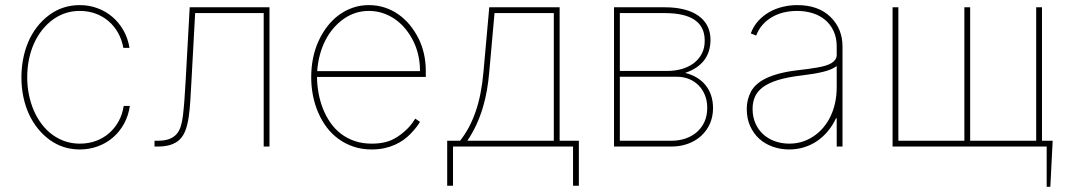

<svg xmlns="http://www.w3.org/2000/svg" viewBox="-20 -574 4191 752"><path d="M63.9 -271.3Q63.9 -306.5 70.3 -341.3Q76.7 -376.1 90 -408Q103.3 -440 124.5 -467.7Q145.6 -495.4 174.7 -516.7Q226.6 -554 292.6 -554Q329.5 -554 362.2 -541.7Q394.9 -529.5 420.6 -507.5Q446.4 -485.4 463.8 -454.5Q481.2 -423.7 487.2 -386.4H463.1Q457.4 -418.7 442.5 -445.3Q427.6 -471.9 405.2 -491.1Q382.8 -510.3 354.2 -520.8Q325.6 -531.2 292.6 -531.2Q234 -531.2 187.5 -497.5Q164.1 -480.5 145.4 -457Q126.8 -433.6 113.6 -404.7Q100.5 -375.7 93.6 -342.2Q86.6 -308.6 86.6 -271.3Q86.6 -201.7 112.9 -139.9Q126.1 -110.4 144.4 -86.6Q162.6 -62.9 185.5 -46.2Q208.5 -29.5 235.4 -20.4Q262.4 -11.4 292.6 -11.4Q326.3 -11.4 355.5 -22Q384.6 -32.7 407.1 -52.2Q429.7 -71.7 444.6 -98.9Q459.5 -126.1 464.5 -159.1H488.6Q483 -120.4 465.6 -89Q448.2 -57.5 422.1 -35.2Q396 -12.8 362.7 -0.7Q329.5 11.4 292.6 11.4Q226.9 11.4 175.1 -25.9Q149.1 -44.7 128.6 -70.1Q108 -95.5 93.6 -126.6Q79.2 -157.7 71.6 -194.1Q63.9 -230.5 63.9 -271.3Z M596.6 -22.7Q623.2 -22.7 641.2 -28.9Q659.1 -35.2 670.5 -47.6Q681.8 -60 687.9 -78.8Q693.9 -97.7 696.7 -122.5Q702.8 -175.4 707.4 -262.8L723 -545.5H1035.5V0H1012.8V-522.7H744.3L730.1 -261.4Q727.6 -217.7 725.5 -181.3Q723.4 -144.9 719.1 -115.9Q714.8 -87 707 -65.2Q699.2 -43.3 685.2 -28.9Q671.2 -14.6 649.7 -7.3Q628.2 0 596.6 0H585.2V-22.7Z M1198.9 -271.3Q1198.9 -351.6 1228.7 -415.5Q1242.5 -445.3 1262.1 -470.7Q1281.6 -496.1 1306.5 -514.6Q1331.3 -533 1361 -543.5Q1390.6 -554 1424.7 -554Q1457.4 -554 1486.3 -544.6Q1515.3 -535.2 1539.8 -518.1Q1564.3 -501.1 1584.2 -477.3Q1604 -453.5 1618.6 -424.7Q1647.7 -366.8 1647.7 -295.5V-272.7H1221.6Q1221.9 -240.4 1227.8 -208.5Q1233.7 -176.5 1245.2 -147.5Q1256.7 -118.6 1274.1 -93.6Q1291.5 -68.5 1315.3 -50.2Q1339.1 -32 1369.1 -21.7Q1399.1 -11.4 1436.1 -11.4Q1486.9 -11.4 1521 -29.1Q1538 -38 1551.7 -48.7Q1565.3 -59.3 1575.8 -70Q1586.3 -80.6 1593.9 -90.9Q1601.6 -101.2 1606.5 -109.4L1625 -96.6Q1612.9 -76 1588.8 -50.8Q1576.7 -38 1561.3 -26.8Q1545.8 -15.6 1527 -7.1Q1508.2 1.4 1485.4 6.4Q1462.7 11.4 1436.1 11.4Q1397.4 11.4 1364.7 0.4Q1332 -10.7 1305.6 -30Q1279.1 -49.4 1259.2 -76Q1239.3 -102.6 1225.9 -134.1Q1212.4 -165.5 1205.6 -200.5Q1198.9 -235.4 1198.9 -271.3ZM1222.3 -295.5H1625Q1625 -361.2 1598 -414.8Q1585.2 -440 1567.5 -461.5Q1549.7 -483 1527.7 -498.4Q1505.7 -513.8 1479.8 -522.5Q1453.8 -531.2 1424.7 -531.2Q1371.4 -531.2 1327.1 -500.7Q1305 -485.4 1286.8 -464.3Q1268.5 -443.2 1255 -417.1Q1241.5 -391 1233.1 -360.3Q1224.8 -329.5 1222.3 -295.5Z M1731.5 -22.7H1782Q1801.5 -47.6 1816.8 -76.3Q1832 -105.1 1843.4 -138.3Q1854.8 -171.5 1862.2 -209.9Q1869.7 -248.2 1873.6 -292.6L1896.3 -545.5H2171.9V-22.7H2247.2V153.4H2224.4V0H1754.3V153.4H1731.5ZM1810.4 -22.7H2149.1V-522.7H1916.9L1896.3 -292.6Q1893.1 -255.7 1887.1 -220.5Q1881 -185.4 1870.9 -151.8Q1860.8 -118.3 1846.1 -86.1Q1831.3 -54 1810.4 -22.7Z M2583.8 -545.5Q2626.4 -545.5 2659.8 -536.9Q2693.2 -528.4 2716.1 -511.9Q2739 -495.4 2750.9 -471.8Q2762.8 -448.2 2762.8 -417.6Q2762.1 -322.1 2663.4 -288.4Q2688.9 -282.3 2709.3 -269.9Q2729.8 -257.5 2743.8 -239.9Q2757.8 -222.3 2765.3 -199.8Q2772.7 -177.2 2772.7 -150.6Q2772.7 -117.5 2760.7 -90Q2748.6 -62.5 2726.9 -42.4Q2705.3 -22.4 2675.2 -11.2Q2645.2 0 2609.4 0H2384.9V-545.5ZM2407.7 -273.4V-22.7H2609.4Q2638.8 -22.7 2664.6 -31.4Q2690.3 -40.1 2709.3 -56.6Q2728.3 -73.2 2739.2 -97.1Q2750 -121.1 2750 -152Q2750 -178.3 2741.3 -200.5Q2732.6 -222.7 2716.8 -239Q2701 -255.3 2679.2 -264.4Q2657.3 -273.4 2630.7 -273.4ZM2407.7 -522.7V-296.2H2595.2Q2623.2 -296.2 2649.7 -303.6Q2676.1 -311.1 2696.4 -326Q2716.6 -340.9 2728.7 -363.8Q2740.8 -386.7 2740.1 -417.6Q2738.3 -522.7 2583.8 -522.7Z M2921.5 -215.6Q2929.7 -230.8 2944.6 -244.1Q2959.5 -257.5 2982.4 -268.3Q3005.3 -279.1 3037.1 -287.1Q3068.9 -295.1 3110.8 -299.7Q3130 -301.8 3147.4 -304.3Q3164.8 -306.8 3181.8 -309.7Q3198.5 -312.5 3212.4 -316.6Q3226.2 -320.7 3236.2 -326.7Q3246.1 -332.7 3251.6 -340.7Q3257.1 -348.7 3257.1 -359.4V-392Q3257.1 -426.1 3245 -452.2Q3233 -478.3 3212 -495.9Q3191.1 -513.5 3162.8 -522.4Q3134.6 -531.2 3102.3 -531.2Q3073.5 -531.2 3048.1 -524.9Q3022.7 -518.5 3002 -506Q2981.2 -493.6 2965.7 -475.7Q2950.3 -457.7 2941.8 -434.7L2920.5 -443.2Q2931.1 -471.6 2950.1 -492.4Q2969.1 -513.1 2993.3 -526.8Q3017.4 -540.5 3045.5 -547.2Q3073.5 -554 3102.3 -554Q3185.4 -554 3232.6 -507.8Q3279.8 -461.6 3279.8 -392V0H3257.1V-110.8H3254.3Q3241.5 -83.1 3222.8 -60.5Q3204.2 -38 3180.8 -22Q3157.3 -6 3129.6 2.7Q3101.9 11.4 3071 11.4Q3037.6 11.4 3007.5 0.9Q2977.3 -9.6 2954.5 -29.8Q2931.8 -50.1 2918.3 -79.7Q2904.8 -109.4 2904.8 -147.7Q2904.8 -183.9 2921.5 -215.6ZM2927.6 -147.7Q2927.6 -116.5 2938.6 -91.3Q2949.6 -66.1 2968.9 -48.3Q2988.3 -30.5 3014.6 -21Q3040.8 -11.4 3071 -11.4Q3123.2 -11.4 3165.1 -39.4Q3186.4 -53.3 3203.3 -72.8Q3220.2 -92.3 3232.2 -117Q3244.3 -141.7 3250.7 -170.8Q3257.1 -199.9 3257.1 -233V-315.3Q3236.9 -300.4 3202.4 -292.3Q3168 -284.1 3119.3 -278.4Q3064.6 -272 3027.7 -260.7Q2990.8 -249.3 2968.6 -233Q2946.4 -216.6 2937 -195.3Q2927.6 -174 2927.6 -147.7Z M3475.9 0V-545.5H3498.6V-22.7H3757.1V-545.5H3779.8V-22.7H4038.4V-545.5H4061.1V-22.7H4103L4093.8 157.7H4079.5V0Z"/></svg>

Font: Inter P Thin
Style: Regular
Weight: 100
Designer: Rasmus Andersson
Foundry: rsms
Version: Version 3.018;git-588b23468